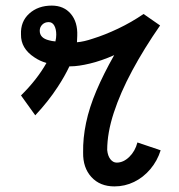

<svg xmlns="http://www.w3.org/2000/svg" viewBox="-20 -652 640 686"><path d="M106 -240 55 -311Q112 -367 146 -427Q122 -434 103 -447Q54 -479 55 -529Q53 -575 84.5 -603.5Q116 -632 165 -632Q208 -632 233 -602.5Q258 -573 256 -524Q256 -513 255 -501Q280 -503 312 -514Q354 -527 401.5 -549.5Q449 -572 493 -602L552 -561Q495 -479 452.5 -400Q410 -321 386.5 -249Q363 -177 363 -116Q365 -95 374.5 -83Q384 -71 397 -71Q421 -71 442 -91.5Q463 -112 471 -143L554 -115Q542 -77 517 -47.5Q492 -18 459 -2Q426 14 389 14Q337 14 306.5 -19.5Q276 -53 277 -107Q276 -158 287.5 -213Q299 -268 324.5 -328Q350 -388 388 -455Q343 -435 301.5 -425Q260 -415 232 -415Q230 -415 228 -415Q211 -379 186 -341Q152 -289 106 -240ZM178 -504Q181 -517 181 -528Q181 -548 174 -560.5Q167 -573 154 -573Q140 -573 131 -564Q122 -555 122 -542Q122 -516 155 -508Q165 -505 178 -504Z"/></svg>

Font: Victor Mono Thin SemiBold
Style: Italic
Weight: 600
Italic angle: -12°
Monospace: yes
Version: Version 1.561;gftools[0.9.30]